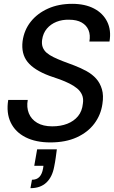

<svg xmlns="http://www.w3.org/2000/svg" viewBox="-20 -732 596 1003"><path d="M243 12Q167 12 113.5 -15Q60 -42 36 -92Q12 -142 23 -210H125Q118 -172 130.5 -140.5Q143 -109 174 -90.5Q205 -72 253 -72Q297 -72 331.5 -85.5Q366 -99 387.5 -125Q409 -151 413 -191Q417 -217 408.5 -236.5Q400 -256 383 -270Q366 -284 343 -295.5Q320 -307 293 -317Q266 -327 238 -336Q158 -366 124 -408.5Q90 -451 98 -517Q106 -575 140.5 -618.5Q175 -662 230.5 -687Q286 -712 357 -712Q424 -712 471 -687.5Q518 -663 540 -618.5Q562 -574 552 -515H447Q453 -549 442.5 -574.5Q432 -600 406.5 -614.5Q381 -629 341 -629Q305 -630 275 -618Q245 -606 225 -582.5Q205 -559 200 -524Q197 -501 203.5 -484.5Q210 -468 224 -456Q238 -444 259.5 -433.5Q281 -423 308 -412.5Q335 -402 368 -390Q402 -377 432 -360.5Q462 -344 482.5 -321Q503 -298 512.5 -265.5Q522 -233 515 -189Q507 -132 473 -86.5Q439 -41 381 -14.5Q323 12 243 12ZM139 251 147 207Q172 207 186 192Q200 177 205 148L207 134H159L174 48H277Q274 70 271 92.5Q268 115 263 139Q253 193 222 222Q191 251 139 251Z"/></svg>

Font: DM Sans 36pt Medium
Style: Italic
Weight: 500
Italic angle: -10°
Designer: Colophon Foundry, Jonny Pinhorn
Foundry: Colophon Foundry
Version: Version 4.004;gftools[0.9.30]